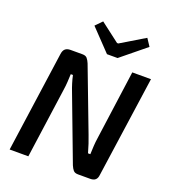

<svg xmlns="http://www.w3.org/2000/svg" viewBox="-161 -1039 1034 1158"><g transform="rotate(20 355.5 -459.5)"><path d="M691 -690 599 -44Q597 -21 585.5 -10.5Q574 0 552 0H474Q453 0 443.5 -11Q434 -22 426 -41L269 -457Q261 -477 253 -503Q245 -529 240 -553H226Q225 -528 223.5 -502.5Q222 -477 218 -451L155 0H35L126 -646Q129 -669 141 -679.5Q153 -690 175 -690H251Q272 -690 281.5 -679Q291 -668 299 -649L452 -246Q461 -223 470 -196Q479 -169 487 -140H502Q503 -169 504.5 -194.5Q506 -220 510 -246L571 -690ZM585 -917 616 -870 458 -741H390L260 -877L301 -919L424 -825H432Z"/></g></svg>

Font: Exo 2 SemiBold
Style: Italic
Weight: 600
Italic angle: -8°
Designer: Natanael Gama
Foundry: Natanael Gama
Version: Version 2.010